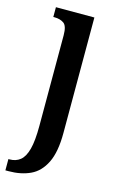

<svg xmlns="http://www.w3.org/2000/svg" viewBox="-130 -585 528 873"><g transform="rotate(15 134.0 -148.0)"><path d="M-10 240V187H-4Q25 187 45.5 170.5Q66 154 76.5 114.5Q87 75 87 5V-422Q87 -466 69.5 -478Q52 -490 26 -490H20V-536H201V8Q201 97 176 148Q151 199 107 219.5Q63 240 5 240Z"/></g></svg>

Font: Noto Serif ExtraCondensed SemiBold
Style: Regular
Weight: 600
Width: 2
Designer: Monotype Design Team
Foundry: Monotype Imaging Inc.
Version: Version 2.015; ttfautohint (v1.8.4.7-5d5b)